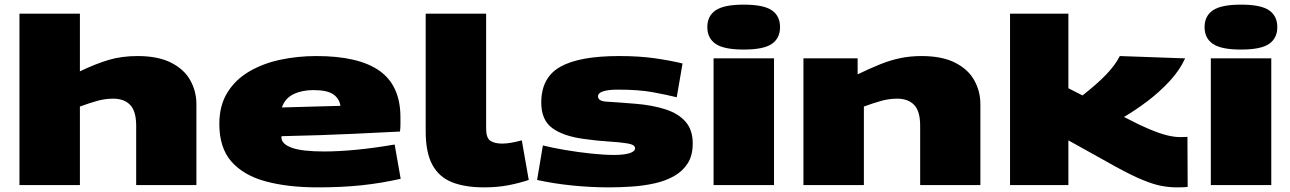

<svg xmlns="http://www.w3.org/2000/svg" viewBox="-20 -799 5572 829"><path d="M64 0V-740H325V-491Q394 -524 450 -540.5Q506 -557 574 -557Q662 -557 718.5 -528.5Q775 -500 801.5 -452.5Q828 -405 828 -349V0H568V-256Q568 -319 542 -346Q516 -373 469 -373Q434 -373 400 -363.5Q366 -354 325 -339V0Z M1352 10Q1224 10 1128.5 -15.5Q1033 -41 980 -100.5Q927 -160 927 -264Q927 -343 961.5 -399Q996 -455 1055.5 -490Q1115 -525 1190 -541Q1265 -557 1346 -557Q1529 -557 1619 -493Q1709 -429 1709 -292Q1709 -280 1709 -262.5Q1709 -245 1707 -231Q1626 -227 1501 -221Q1376 -215 1196 -211Q1195 -209 1195 -205Q1196 -177 1240 -161Q1284 -145 1380 -145Q1442 -145 1519.5 -152.5Q1597 -160 1684 -175L1710 -27Q1626 -8 1541 1Q1456 10 1352 10ZM1197 -335Q1270 -337 1338.5 -339Q1407 -341 1450 -342Q1445 -374 1418.5 -392Q1392 -410 1333 -410Q1284 -410 1247.5 -392.5Q1211 -375 1197 -335Z M2079 -740V-244Q2079 -203 2097.5 -191Q2116 -179 2148 -179Q2165 -179 2186 -182.5Q2207 -186 2233 -193L2263 -22Q2221 -8 2174 1Q2127 10 2070 10Q1987 10 1931 -12.5Q1875 -35 1846.5 -88Q1818 -141 1818 -232V-740Z M2299 -22 2324 -171Q2364 -161 2419.5 -151.5Q2475 -142 2532 -136Q2589 -130 2631 -130Q2674 -130 2698 -137.5Q2722 -145 2722 -159Q2722 -174 2690.5 -179.5Q2659 -185 2608.5 -188Q2558 -191 2502 -199Q2412 -211 2364.5 -246Q2317 -281 2317 -356Q2317 -464 2399 -510.5Q2481 -557 2653 -557Q2740 -557 2806.5 -547.5Q2873 -538 2927 -525L2902 -379Q2858 -390 2798 -401Q2738 -412 2648 -412Q2608 -412 2585 -405Q2562 -398 2562 -383Q2562 -362 2600 -360Q2638 -358 2724 -351Q2797 -345 2853 -327Q2909 -309 2940 -273.5Q2971 -238 2971 -180Q2971 -128 2949.5 -94Q2928 -60 2891 -39Q2854 -18 2807 -7.5Q2760 3 2709 6.5Q2658 10 2610 10Q2532 10 2452 2Q2372 -6 2299 -22Z M3191 -585Q3106 -585 3070 -609.5Q3034 -634 3034 -682Q3034 -730 3070 -754.5Q3106 -779 3191 -779Q3277 -779 3312.5 -754.5Q3348 -730 3348 -682Q3348 -634 3312.5 -609.5Q3277 -585 3191 -585ZM3061 0V-547H3322V0Z M3449 0V-547H3683V-478Q3737 -504 3780.5 -521.5Q3824 -539 3867 -548Q3910 -557 3959 -557Q4047 -557 4103.5 -528.5Q4160 -500 4186.5 -452.5Q4213 -405 4213 -349V0H3953V-256Q3953 -319 3927 -346Q3901 -373 3854 -373Q3819 -373 3785 -363.5Q3751 -354 3710 -339V0Z M5060 10Q5030 10 4996.5 4Q4963 -2 4915 -21.5Q4867 -41 4796 -80L4593 -193V0H4341V-740H4593V-418L4654 -387Q4719 -438 4757.5 -478.5Q4796 -519 4815 -557L5097 -547Q5074 -496 5030 -448.5Q4986 -401 4933.5 -361.5Q4881 -322 4833 -294Q4900 -259 4944.5 -240.5Q4989 -222 5020 -214.5Q5051 -207 5077 -207Q5085 -207 5092.5 -207.5Q5100 -208 5107 -208L5108 8Q5100 9 5090 9.5Q5080 10 5060 10Z M5338 -585Q5253 -585 5217 -609.5Q5181 -634 5181 -682Q5181 -730 5217 -754.5Q5253 -779 5338 -779Q5424 -779 5459.5 -754.5Q5495 -730 5495 -682Q5495 -634 5459.5 -609.5Q5424 -585 5338 -585ZM5208 0V-547H5469V0Z"/></svg>

Font: Georama Extra Expanded ExtraBold
Style: Regular
Weight: 800
Width: 8
Designer: Jean-Baptiste Levee
Foundry: Production Type
Version: Version 1.000